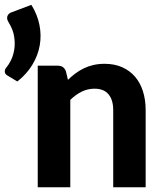

<svg xmlns="http://www.w3.org/2000/svg" viewBox="-28 -794 689 814"><path d="M105 -773.5Q130.5 -732.5 139.2 -688.5Q148 -644.5 140.5 -601.8Q133 -559 109.2 -519.5Q85.5 -480 45.5 -448.5L2.5 -474.5Q-3.5 -478 -5.8 -482.8Q-8 -487.5 -7.8 -492.2Q-7.5 -497 -5.5 -501.2Q-3.5 -505.5 -0.5 -508.5Q9 -519.5 18.8 -539.2Q28.5 -559 32.5 -584.2Q36.5 -609.5 32 -639Q27.5 -668.5 9 -698.5Q-1 -714 3.5 -725.8Q8 -737.5 21.5 -742ZM260 -455.5Q275.5 -470.5 292.2 -483Q309 -495.5 327.8 -504.5Q346.5 -513.5 368.2 -518.5Q390 -523.5 415.5 -523.5Q457.5 -523.5 490 -509Q522.5 -494.5 544.8 -468.5Q567 -442.5 578.2 -406.5Q589.5 -370.5 589.5 -327.5V0H452V-327.5Q452 -370.5 432 -394.2Q412 -418 373 -418Q344 -418 318.5 -405.5Q293 -393 270 -370.5V0H132V-515.5H217Q243 -515.5 251.5 -491.5Z"/></svg>

Font: LatoLatin Heavy
Style: Regular
Weight: 800
Designer: Lukasz Dziedzic with Adam Twardoch and Botio Nikoltchev
Foundry: tyPoland Lukasz Dziedzic
Version: Version 2.015; 2015-08-06; http://www.latofonts.com/